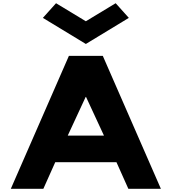

<svg xmlns="http://www.w3.org/2000/svg" viewBox="-20 -1172 1066 1192"><path d="M779.8 -1061 698.1 -1152 513 -1040 327.9 -1152 246.2 -1061 513 -899ZM618.3 -825H407.7L47.2 0H249.2L323 -165H703L776.8 0H978.8ZM625.5 -330H400.5L511.8 -570H514.2Z"/></svg>

Font: Hussar
Style: BdSuprExt
Weight: 700
Foundry: Cannot Into Space Fonts
Version: Version 2.00